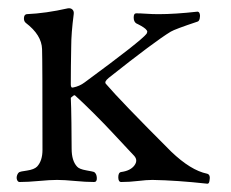

<svg xmlns="http://www.w3.org/2000/svg" viewBox="-20 -434 555 461"><path d="M150 -231Q150 -222 156 -224Q171 -227 183 -236Q319 -336 332 -353Q333 -355 333.5 -357Q334 -359 332.5 -361Q331 -363 329.5 -364.5Q328 -366 325 -368Q322 -370 319.5 -371.5Q317 -373 313 -375Q309 -377 307 -378Q301 -382 301 -392Q301 -402 307 -402Q317 -402 331.5 -401Q346 -400 361 -400Q400 -400 454 -406Q458 -406 459.5 -401Q461 -396 459.5 -389.5Q458 -383 454 -382Q400 -364 390 -358Q352 -335 241 -247Q230 -238 234 -233Q268 -193 391 -70Q438 -25 477 -17Q486 -15 483 0Q482 8 477 7Q404 -1 346 -2Q332 -2 311.5 0.5Q291 3 271 3Q264 3 264 -8.5Q264 -20 271 -21Q293 -24 302.5 -36.5Q312 -49 302 -60L286 -77Q270 -94 251 -114.5Q232 -135 206 -161Q180 -187 160 -205Q159 -206 156.5 -204.5Q154 -203 152 -201L150 -199Q151 -180 151.5 -139Q152 -98 152 -77Q152 -48 165 -34Q170 -28 187 -25Q204 -22 206 -21Q212 -17 212.5 -7Q213 3 206 3Q186 3 160 0.5Q134 -2 117 -2Q100 -2 73.5 0.5Q47 3 27 3Q23 3 21 -2Q19 -7 21 -13Q23 -19 27 -21Q28 -22 45 -24.5Q62 -27 69 -34Q82 -48 82 -74Q82 -291 81 -316Q80 -350 42 -379Q37 -383 37.5 -391Q38 -399 44 -400Q90 -402 143 -414Q150 -415 154 -411Q158 -407 157 -400Q151 -354 151 -323Q150 -272 150 -231Z"/></svg>

Font: EB Garamond
Style: SC
Weight: 400
Version: Version 000.010